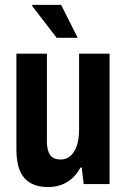

<svg xmlns="http://www.w3.org/2000/svg" viewBox="-20 -744 513 776"><path d="M174.1 12Q110.7 12 78.5 -24.5Q46.3 -61 46.3 -140.7V-527.2H169.6V-170.2Q169.6 -153.7 172.9 -140.3Q176.2 -126.9 182.5 -117.7Q188.9 -108.4 199.8 -103.9Q210.7 -99.3 225 -99.3Q247.7 -99.3 264.4 -113.5Q281.2 -127.8 290.4 -155Q299.6 -182.2 299.6 -219.9V-527.2H422.9V0H318.3L310.1 -66.8H305.1Q291.1 -40.8 271.8 -23.4Q252.4 -6 228.1 3Q203.8 12 174.1 12ZM294 -591.2H209L109.7 -720.2L111 -724.2H227.1Z"/></svg>

Font: Archivo SemiBold Condensed
Style: Regular
Weight: 600
Width: 3
Version: Version 2.001